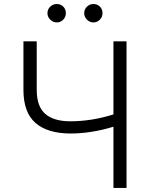

<svg xmlns="http://www.w3.org/2000/svg" viewBox="-20 -932 744 952"><path d="M261.2 -820.8Q243.2 -820.8 229.2 -834.7Q215.3 -848.6 215.3 -866.7Q215.3 -885.7 229 -898.9Q242.7 -912.1 261.2 -912.1Q280.8 -912.1 293.7 -899.2Q306.6 -886.2 306.6 -866.7Q306.6 -848.1 293.5 -834.5Q280.3 -820.8 261.2 -820.8ZM442.9 -820.8Q424.8 -820.8 411.1 -834.7Q397.5 -848.6 397.5 -866.7Q397.5 -885.7 411.1 -898.9Q424.8 -912.1 442.9 -912.1Q462.4 -912.1 475.3 -899.2Q488.3 -886.2 488.3 -866.7Q488.3 -848.1 475.1 -834.5Q461.9 -820.8 442.9 -820.8ZM96.2 -727.1H162.1V-486.3Q162.1 -404.3 204.3 -367.4Q246.6 -330.6 328.6 -330.6Q434.6 -330.6 542.5 -364.7V-727.1H607.4V0H542.5V-303.7Q432.1 -270 329.1 -270Q214.8 -270.5 155.5 -322.8Q96.2 -375 96.2 -486.3Z"/></svg>

Font: Interop Light
Style: Regular
Weight: 300
Designer: Rasmus Andersson, Google, Jang Haemin
Foundry: jhaemin
Version: Version 1.007